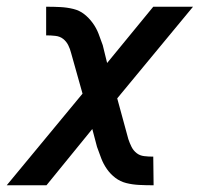

<svg xmlns="http://www.w3.org/2000/svg" viewBox="-33 -550 603 570"><path d="M419 0Q400 0 380 -1Q360 -2 342 -6.5Q324 -11 309.5 -22Q295 -33 284.5 -48Q274 -63 267.5 -80Q261 -97 255 -114L241 -167L105 0H-13L212 -272L178 -393Q175 -405 169.5 -416Q164 -427 154.5 -434.5Q145 -442 131.5 -443.5Q118 -445 105 -445H104V-530H108Q127 -530 146.5 -529Q166 -528 184.5 -523.5Q203 -519 217 -508Q231 -497 242 -482Q253 -467 259.5 -450Q266 -433 272 -416L285 -363L422 -530H540L315 -258L348 -137Q352 -125 357.5 -114Q363 -103 372.5 -95.5Q382 -88 395 -86.5Q408 -85 421 -85H422L423 0Z"/></svg>

Font: Lode Dark Term
Style: Bold Italic
Weight: 700
Italic angle: -11°
Monospace: yes
Designer: Belleve Invis
Foundry: Belleve Invis
Version: Version 29.2.0